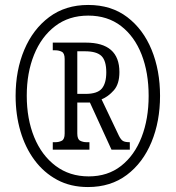

<svg xmlns="http://www.w3.org/2000/svg" viewBox="-20 -745 709 775"><path d="M335 10Q265 10 211 -19Q157 -48 119.5 -98.5Q82 -149 62.5 -215.5Q43 -282 43 -358Q43 -461 78 -544Q113 -627 178.5 -676Q244 -725 336 -725Q429 -725 493.5 -676Q558 -627 592 -544Q626 -461 626 -358Q626 -255 591.5 -171.5Q557 -88 492 -39Q427 10 335 10ZM338 -33Q415 -33 469 -75.5Q523 -118 551.5 -191.5Q580 -265 580 -358Q580 -452 551.5 -525Q523 -598 468.5 -640Q414 -682 336 -682Q258 -682 202.5 -639.5Q147 -597 117.5 -524Q88 -451 88 -359Q88 -265 118 -191.5Q148 -118 204.5 -75.5Q261 -33 338 -33ZM193 -141V-171H203Q218 -171 229.5 -177Q241 -183 241 -206V-507Q241 -530 229.5 -536Q218 -542 203 -542H193V-573H326Q462 -573 462 -454Q462 -406 439.5 -380.5Q417 -355 390 -344L460 -197Q468 -181 476.5 -176Q485 -171 504 -171V-141H430L343 -331H292V-206Q292 -183 303.5 -177Q315 -171 330 -171H341V-141ZM325 -366Q373 -366 391 -387.5Q409 -409 409 -453Q409 -500 389.5 -519Q370 -538 323 -538H292V-366Z"/></svg>

Font: Noto Serif Myanmar ExtraCondensed
Style: Regular
Weight: 400
Width: 2
Designer: Ben Mitchell and the Monotype Design Team
Foundry: Monotype Imaging Inc.
Version: Version 2.106; ttfautohint (v1.8.4.7-5d5b)